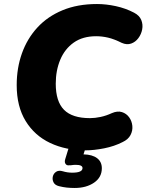

<svg xmlns="http://www.w3.org/2000/svg" viewBox="-20 -736 728 954"><path d="M405 11Q307 11 229.5 -25.5Q152 -62 107.5 -134.5Q63 -207 63 -313Q63 -398 89 -471Q115 -544 165.5 -599Q216 -654 290.5 -685Q365 -716 462 -716Q507 -716 555.5 -705.5Q604 -695 646 -673Q673 -659 682 -636.5Q691 -614 686.5 -590Q682 -566 667.5 -546.5Q653 -527 631.5 -519.5Q610 -512 585 -523Q547 -542 517 -549Q487 -556 458 -556Q391 -556 346.5 -524.5Q302 -493 279.5 -439.5Q257 -386 257 -320Q257 -232 298 -190.5Q339 -149 427 -149Q452 -149 480 -155Q508 -161 536 -174Q564 -186 586 -179Q608 -172 621.5 -153.5Q635 -135 637.5 -111Q640 -87 628.5 -65Q617 -43 589 -30Q548 -9 497.5 1Q447 11 405 11ZM351 198Q330 198 311.5 196Q293 194 273 189Q253 184 246 170Q239 156 242.5 141Q246 126 259 117.5Q272 109 292 115Q315 122 339 122Q390 122 390 99Q390 83 356 83Q345 83 333 85Q324 86 317.5 85.5Q311 85 307 80Q299 71 304 55L327 -20H411L395 31Q439 32 462.5 50Q486 68 486 100Q486 145 447.5 171.5Q409 198 351 198Z"/></svg>

Font: Nunito Black
Style: Italic
Weight: 900
Italic angle: -9°
Designer: Vernon Adams
Foundry: Vernon Adams
Version: Version 3.601; ttfautohint (v1.8.2.53-6de2)